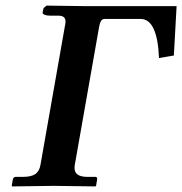

<svg xmlns="http://www.w3.org/2000/svg" viewBox="-20 -668 653 688"><path d="M248 -77.1Q247.1 -73.2 247.1 -65.9Q247.1 -33.7 294.9 -34.2H321.8Q329.1 -34.2 328.1 -24.9L324.2 -2L321.8 0Q208 -2 171.9 -2Q171.9 -2 23.9 0L22 -2L25.9 -24.9Q27.8 -33.7 36.1 -34.2H62Q91.8 -34.2 106.4 -44.2Q121.1 -54.2 125 -77.1L211.9 -570.8Q214.8 -584 214.8 -590.8Q214.8 -611.8 189.9 -611.8H161.1Q147.9 -611.8 139.9 -615Q131.8 -618.2 132.8 -624L136.2 -639.2L147 -647.9Q273.9 -646 287.1 -646H612.8L603 -469.2L549.8 -460Q543.9 -600.1 483.9 -600.1H354Q339.8 -600.1 335 -570.8Z"/></svg>

Font: Linux Libertine
Style: Semibold Italic
Weight: 600
Italic angle: -11.5°
Designer: Philipp H. Poll
Foundry: Philipp H. Poll
Version: Version 5.1.2 ; ttfautohint (v0.9)